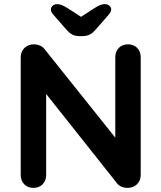

<svg xmlns="http://www.w3.org/2000/svg" viewBox="-20 -916 787 936"><path d="M205 -63V-458L550 -23C562 -7 582 0 602 0C639 0 666 -26 666 -63V-637C666 -674 641 -700 604 -700C567 -700 542 -674 542 -637V-245L196 -678C185 -692 165 -700 146 -700C108 -700 81 -674 81 -637V-63C81 -26 106 0 143 0C180 0 205 -26 205 -63ZM383 -740C410 -740 427 -750 444 -769L507 -841C519 -855 522 -861 522 -871C522 -883 509 -896 491 -896C478 -896 463 -891 440 -876L375 -834L310 -876C288 -890 272 -896 259 -896C241 -896 228 -883 228 -871C228 -861 231 -855 243 -841L306 -769C323 -750 340 -740 367 -740Z"/></svg>

Font: Hotpoint
Style: Bold
Weight: 700
Designer: Andrew Paglinawan, Luciano Perondi, Riccardo Olocco
Foundry: CAST Cooperativa Anonima Servizi Tipografici
Version: Version 1.000;PS 2.1;hotconv 16.6.51;makeotf.lib2.5.65220